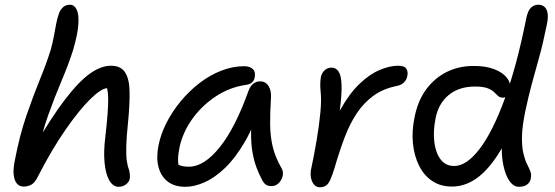

<svg xmlns="http://www.w3.org/2000/svg" viewBox="-20 -780 2348 812"><path d="M80 9Q63 9 52 -3Q41 -15 38 -40Q35 -65 43 -103Q63 -208 92 -292Q121 -376 149 -444.5Q177 -513 195 -571Q203 -601 208 -627Q213 -653 217 -676Q221 -699 228 -719Q232 -734 244 -747Q256 -760 276 -760Q294 -760 304 -740Q314 -720 311.5 -678Q309 -636 289 -568Q270 -508 240.5 -438.5Q211 -369 183.5 -292Q156 -215 140 -130L119 -149Q195 -281 254 -358Q313 -435 360 -468.5Q407 -502 449 -502Q491 -502 509 -474Q527 -446 528 -393.5Q529 -341 522 -268Q515 -202 514 -163Q513 -124 516 -101.5Q519 -79 526 -61Q528 -53 529 -44Q530 -35 529 -25Q526 -10 512.5 0Q499 10 482 10Q457 10 441.5 -18.5Q426 -47 422 -94.5Q418 -142 425 -197Q432 -259 435 -299Q438 -339 437.5 -364Q437 -389 433 -407Q408 -406 362 -361Q316 -316 257.5 -232Q199 -148 139 -31Q127 -7 112.5 1Q98 9 80 9Z M764 10Q718 10 689.5 -12Q661 -34 650.5 -73Q640 -112 650 -163Q659 -211 683.5 -259.5Q708 -308 744 -351.5Q780 -395 823.5 -428.5Q867 -462 915.5 -481Q964 -500 1013 -500Q1036 -500 1049 -488Q1062 -476 1057 -452Q1055 -440 1046 -431.5Q1037 -423 1020 -421Q950 -411 890.5 -371Q831 -331 791.5 -274.5Q752 -218 739 -156Q733 -127 733 -103.5Q733 -80 743 -43L705 -112Q723 -89 737.5 -82Q752 -75 779 -75Q843 -75 909 -157Q975 -239 1031 -396Q1038 -415 1050.5 -425.5Q1063 -436 1080 -436Q1103 -436 1115.5 -416.5Q1128 -397 1126 -367Q1122 -304 1122.5 -253.5Q1123 -203 1133.5 -159Q1144 -115 1171 -68Q1177 -58 1176.5 -45Q1176 -32 1169.5 -20Q1163 -8 1152.5 -0.5Q1142 7 1128 7Q1113 7 1104.5 1Q1096 -5 1090 -16Q1076 -42 1065 -71Q1054 -100 1047.5 -137.5Q1041 -175 1042 -226Q1043 -277 1052 -347L1088 -348Q1055 -248 1015 -179.5Q975 -111 931.5 -69.5Q888 -28 845 -9Q802 10 764 10Z M1332 12Q1319 12 1309.5 2Q1300 -8 1296 -24.5Q1292 -41 1295 -61Q1309 -126 1319.5 -189Q1330 -252 1335 -305Q1340 -358 1336 -392Q1334 -415 1334.5 -428Q1335 -441 1337 -454Q1341 -472 1353 -483Q1365 -494 1382 -494Q1401 -494 1412 -477.5Q1423 -461 1424.5 -420.5Q1426 -380 1416.5 -308.5Q1407 -237 1383 -128L1356 -154Q1383 -251 1420.5 -318Q1458 -385 1500.5 -425.5Q1543 -466 1585.5 -484Q1628 -502 1664 -502Q1691 -502 1699 -488.5Q1707 -475 1702 -456Q1700 -444 1689 -432Q1678 -420 1656 -416Q1601 -405 1560 -375.5Q1519 -346 1489 -301Q1459 -256 1437 -197.5Q1415 -139 1395 -70Q1385 -38 1377 -20Q1369 -2 1358.5 5Q1348 12 1332 12Z M1891 9Q1843 9 1808 -14.5Q1773 -38 1752.5 -79Q1732 -120 1726.5 -172.5Q1721 -225 1733 -283Q1747 -355 1783.5 -403.5Q1820 -452 1872 -477Q1924 -502 1987 -501Q2034 -501 2070 -487.5Q2106 -474 2124.5 -450Q2143 -426 2136 -395Q2134 -382 2125.5 -374.5Q2117 -367 2107 -367Q2094 -367 2086.5 -374Q2079 -381 2069.5 -390.5Q2060 -400 2041.5 -407Q2023 -414 1989 -414Q1921 -414 1877.5 -378Q1834 -342 1822 -279Q1811 -224 1817 -178Q1823 -132 1844 -105Q1865 -78 1901 -78Q1953 -78 2008.5 -150.5Q2064 -223 2115 -363Q2166 -503 2206 -704Q2213 -737 2226.5 -748.5Q2240 -760 2256 -760Q2283 -760 2292.5 -736.5Q2302 -713 2291 -668Q2276 -594 2260 -537Q2244 -480 2229.5 -426.5Q2215 -373 2201 -307Q2188 -243 2187.5 -200.5Q2187 -158 2193.5 -131Q2200 -104 2208.5 -87Q2217 -70 2222.5 -56.5Q2228 -43 2225 -28Q2224 -12 2211 -1Q2198 10 2175 10Q2152 10 2135 -14Q2118 -38 2109 -80Q2100 -122 2102.5 -175.5Q2105 -229 2119 -288L2169 -297Q2128 -190 2083.5 -122.5Q2039 -55 1991.5 -23Q1944 9 1891 9Z"/></svg>

Font: Shantell Sans
Style: Italic
Weight: 400
Italic angle: -11°
Designer: Stephen Nixon, Anya Danilova, Shantell Martin
Foundry: Arrow Type
Version: Version 1.011;[c5ecc13dd]